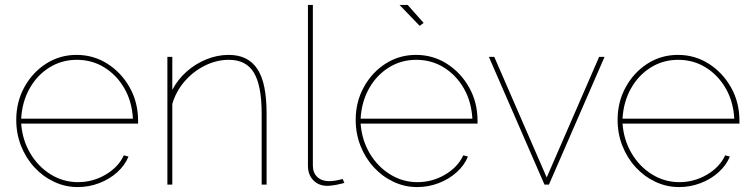

<svg xmlns="http://www.w3.org/2000/svg" viewBox="-20 -750 3059 780"><path d="M296 10Q245 10 199.5 -11.5Q154 -33 119.5 -70.5Q85 -108 65.5 -157.5Q46 -207 46 -263Q46 -336 79 -396Q112 -456 167.5 -491.5Q223 -527 291 -527Q360 -527 416.5 -491Q473 -455 507 -394.5Q541 -334 541 -259Q541 -256 541 -253.5Q541 -251 541 -248H66Q71 -181 103 -127Q135 -73 186 -41.5Q237 -10 297 -10Q357 -10 409 -40.5Q461 -71 483 -119L502 -114Q488 -79 456.5 -50.5Q425 -22 383 -6Q341 10 296 10ZM66 -268H520Q516 -338 485 -391.5Q454 -445 404 -476Q354 -507 292 -507Q231 -507 181 -476Q131 -445 100.5 -391Q70 -337 66 -268Z M1063 0H1043V-289Q1043 -402 1011.5 -454.5Q980 -507 910 -507Q860 -507 812.5 -483.5Q765 -460 730 -419.5Q695 -379 680 -328V0H660V-519H680V-385Q702 -427 738 -459Q774 -491 818.5 -509Q863 -527 909 -527Q949 -527 978 -512.5Q1007 -498 1026 -469Q1045 -440 1054 -395Q1063 -350 1063 -289Z M1231 -730H1251V-77Q1251 -48 1269 -31Q1287 -14 1317 -14Q1328 -14 1343.5 -16.5Q1359 -19 1372 -23L1379 -7Q1366 -3 1345 1Q1324 5 1310 5Q1275 5 1253 -17.5Q1231 -40 1231 -77Z M1675 10Q1624 10 1578.5 -11.5Q1533 -33 1498.5 -70.5Q1464 -108 1444.5 -157.5Q1425 -207 1425 -263Q1425 -336 1458 -396Q1491 -456 1546.5 -491.5Q1602 -527 1670 -527Q1739 -527 1795.5 -491Q1852 -455 1886 -394.5Q1920 -334 1920 -259Q1920 -256 1920 -253.5Q1920 -251 1920 -248H1445Q1450 -181 1482 -127Q1514 -73 1565 -41.5Q1616 -10 1676 -10Q1736 -10 1788 -40.5Q1840 -71 1862 -119L1881 -114Q1867 -79 1835.5 -50.5Q1804 -22 1762 -6Q1720 10 1675 10ZM1445 -268H1899Q1895 -338 1864 -391.5Q1833 -445 1783 -476Q1733 -507 1671 -507Q1610 -507 1560 -476Q1510 -445 1479.5 -391Q1449 -337 1445 -268ZM1603 -730H1636L1701 -657L1685 -645Z M2192 0 1966 -519H1988L2201 -29L2414 -519H2436L2210 0Z M2739 10Q2688 10 2642.5 -11.5Q2597 -33 2562.5 -70.5Q2528 -108 2508.5 -157.5Q2489 -207 2489 -263Q2489 -336 2522 -396Q2555 -456 2610.5 -491.5Q2666 -527 2734 -527Q2803 -527 2859.5 -491Q2916 -455 2950 -394.5Q2984 -334 2984 -259Q2984 -256 2984 -253.5Q2984 -251 2984 -248H2509Q2514 -181 2546 -127Q2578 -73 2629 -41.5Q2680 -10 2740 -10Q2800 -10 2852 -40.5Q2904 -71 2926 -119L2945 -114Q2931 -79 2899.5 -50.5Q2868 -22 2826 -6Q2784 10 2739 10ZM2509 -268H2963Q2959 -338 2928 -391.5Q2897 -445 2847 -476Q2797 -507 2735 -507Q2674 -507 2624 -476Q2574 -445 2543.5 -391Q2513 -337 2509 -268Z"/></svg>

Font: Raleway Thin
Style: Regular
Weight: 100
Designer: Matt McInerney, Pablo Impallari, Rodrigo Fuenzalida
Foundry: Matt McInerney, Pablo Impallari, Rodrigo Fuenzalida
Version: Version 4.026